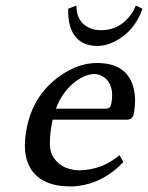

<svg xmlns="http://www.w3.org/2000/svg" viewBox="-20 -668 538 698"><path d="M257.8 -647.9Q257.3 -587.9 306.2 -565.9Q324.7 -558.1 346.7 -558.1Q413.1 -558.1 454.1 -612.3Q466.3 -628.9 473.6 -647.9L498 -636.2Q469.2 -553.7 397 -517.1Q364.7 -501 334.5 -501Q256.3 -501 234.4 -574.2Q226.6 -602.1 228 -636.2ZM183.1 -272.9H367.2Q380.9 -274.4 383.8 -287.1Q398.9 -359.4 356 -388.7Q340.3 -398.4 323.7 -398.9Q286.6 -398.9 244.6 -363.8Q204.6 -329.1 183.1 -272.9ZM414.1 -104 428.7 -79.1Q357.4 -3.4 262.7 8.3Q248.5 9.8 235.8 9.8Q134.3 9.8 92.3 -53.2Q91.3 -55.2 90.8 -56.2Q57.6 -110.8 78.6 -209Q104 -328.1 203.1 -395.5Q267.6 -439 332.5 -439Q447.3 -439 467.3 -340.3Q475.6 -298.8 465.3 -250Q460.4 -233.9 443.4 -232.9H171.4Q152.8 -144 168.5 -106Q196.3 -51.8 265.6 -48.8Q352.1 -49.8 414.1 -104Z"/></svg>

Font: Linux Biolinum Slanted O
Style: Slanted
Weight: 400
Designer: Philipp H. Poll
Foundry: Philipp H. Poll
Version: Version 1.0.4